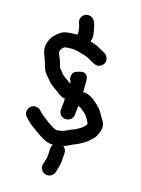

<svg xmlns="http://www.w3.org/2000/svg" viewBox="-145 -878 858 1166"><g transform="rotate(15 284.5 -295.0)"><path d="M172 -571H173C183 -573 194 -574 208 -574H226C251 -571 264 -567 286 -560L306 -554C328 -547 341 -536 360 -526L371 -521C396 -507 422 -521 432 -539C446 -564 431 -592 413 -601L403 -607C397 -610 392 -612 388 -615L374 -623C369 -626 364 -628 359 -631C347 -636 329 -642 315 -647C320 -662 324 -675 321 -693C320 -698 319 -704 318 -711C312 -747 307 -783 277 -794C236 -809 204 -769 219 -733C226 -719 228 -698 230 -681C228 -676 227 -670 227 -665H206C189 -665 172 -663 159 -661C127 -657 109 -637 89 -619C73 -603 56 -569 56 -540C56 -505 71 -483 79 -455C88 -425 94 -397 114 -377C117 -374 120 -371 122 -368C138 -348 156 -327 180 -313C196 -303 207 -292 222 -282C232 -277 242 -271 254 -271V-266C253 -258 253 -251 253 -246C253 -234 249 -220 249 -207C247 -191 248 -180 258 -167C284 -136 335 -153 339 -192V-198C340 -202 340 -207 341 -212C341 -225 344 -234 344 -246V-247H347L353 -246C354 -245 355 -245 356 -244C368 -237 379 -228 388 -219L400 -207C411 -193 419 -176 427 -160C426 -159 426 -157 426 -156L422 -148C417 -143 411 -138 406 -133C399 -126 384 -119 375 -113C364 -106 358 -105 344 -100C317 -88 294 -73 255 -73H252C239 -77 227 -84 216 -92C201 -98 189 -112 176 -121C162 -130 152 -138 139 -151L128 -163C120 -172 110 -177 97 -178C60 -181 32 -135 60 -103L71 -91C86 -74 95 -69 110 -56C119 -49 128 -45 136 -37C147 -29 158 -20 171 -13C193 1 221 20 256 18C251 25 248 34 247 43L246 56C245 65 245 73 245 79C245 106 235 127 229 149C221 176 240 200 261 205C288 212 311 194 317 173C325 146 336 115 336 80C336 76 336 70 337 62L338 49C339 33 332 20 319 10C342 3 359 -6 379 -16C397 -22 405 -25 421 -35C437 -43 456 -55 468 -67C481 -78 495 -91 503 -106C516 -131 530 -169 510 -200C495 -220 484 -249 467 -268C441 -294 407 -332 362 -337H351V-339C352 -344 352 -350 352 -357V-400C354 -428 345 -452 322 -454C302 -456 264 -443 259 -431C252 -413 249 -397 261 -381V-367C240 -386 211 -396 196 -422C191 -429 185 -435 179 -441C178 -442 178 -442 178 -443L175 -449C171 -471 164 -492 155 -511C151 -521 147 -527 147 -539C151 -553 161 -566 172 -571Z"/></g></svg>

Font: Dictator
Style: Regular
Weight: 500
Version: Version MIL.1277